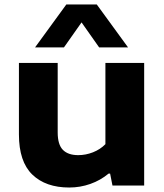

<svg xmlns="http://www.w3.org/2000/svg" viewBox="-20 -828 734 857"><path d="M64.5 -228V-547H237.5V-237Q237.5 -182.5 260.8 -159Q284 -135.5 329 -135.5Q362.5 -135.5 395 -148.2Q427.5 -161 450.5 -184.5V-547H623.5V0H482L471.5 -53H464.5Q428.5 -23 383.2 -7Q338 9 289 9Q184 9 124.2 -48.8Q64.5 -106.5 64.5 -228ZM551.5 -616.5H422.5L344 -728L265.5 -616.5H136.5L276 -808H412Z"/></svg>

Font: Encode Sans Expanded
Style: Bold
Weight: 700
Width: 7
Designer: Multiple Designers
Foundry: Impallari Type
Version: Version 2.000